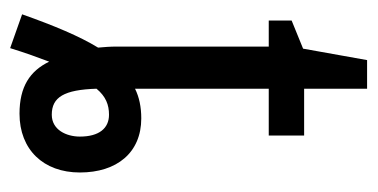

<svg xmlns="http://www.w3.org/2000/svg" viewBox="-198 -500 726 369"><g transform="rotate(90 164.5 -315.0)"><path d="M72 28C81 -1 90 -26 98 -47C116 -10 146 10 198 10C267 10 311 -36 311 -106C311 -177 273 -224 207 -224C185 -224 166 -220 150 -212V-469H240V-537H150V-658H95L73 -535L19 -513V-469H69V-177C69 -164 70 -152 71 -141C49 -105 29 -57 7 5ZM200 -52C166 -52 152 -76 150 -138C165 -156 181 -162 200 -162C226 -162 242 -143 242 -106C242 -80 229 -52 200 -52Z"/></g></svg>

Font: Noto Sans UI Condensed
Style: Regular
Weight: 400
Width: 3
Designer: Monotype Design Team
Foundry: Monotype Imaging Inc.
Version: Version 1.901